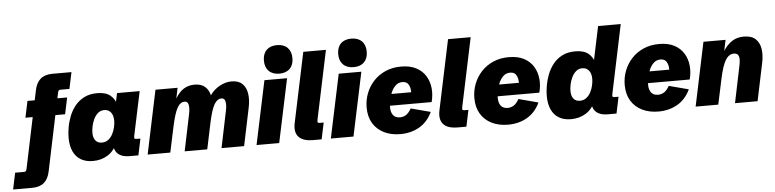

<svg xmlns="http://www.w3.org/2000/svg" viewBox="-166 -1101 6390 1584"><g transform="rotate(-5 3029.0 -308.5)"><path d="M-113.3 190.4 -84.5 53.7H-10.3Q0.5 53.7 4.9 48.1Q9.3 42.5 12.2 28.8L145.5 -608.9Q158.2 -670.9 194.3 -701.7Q230.5 -732.4 292.5 -732.4H450.7L421.9 -595.7H347.7Q336.9 -595.7 332.5 -590.3Q328.1 -585 325.2 -570.8L191.9 66.9Q179.2 128.9 143.3 159.7Q107.4 190.4 44.9 190.4ZM39.6 -390.6 68.4 -527.3H397L368.2 -390.6Z M564.5 13.7Q504.4 13.7 463.4 -11Q422.4 -35.6 401.1 -82.5Q379.9 -129.4 379.9 -195.8Q379.9 -233.9 387.7 -279.8Q395.5 -325.7 413.6 -371.8Q431.6 -418 462.4 -456.3Q493.2 -494.6 538.6 -517.8Q584 -541 646.5 -541Q716.8 -541 754.9 -510Q793 -479 806.2 -424.3L788.6 -425.8L810.1 -527.3H997.6L920.9 -164.1Q917.5 -147.9 920.4 -142.3Q923.3 -136.7 938 -136.7H969.7L940.9 0H869.6Q794.9 0 762.9 -39.8Q731 -79.6 746.1 -154.3L749 -168.9L769.5 -125.5Q742.7 -55.2 688.5 -20.8Q634.3 13.7 564.5 13.7ZM650.4 -131.3Q681.6 -131.3 703.9 -148.7Q726.1 -166 740 -192.6Q753.9 -219.2 760.5 -248.5Q767.1 -277.8 767.1 -301.8Q767.1 -347.7 746.6 -372.3Q726.1 -397 692.9 -397Q662.1 -397 640.4 -378.2Q618.7 -359.4 605 -330.8Q591.3 -302.2 585.2 -272Q579.1 -241.7 579.1 -218.8Q579.1 -177.7 597.4 -154.5Q615.7 -131.3 650.4 -131.3Z M1017.6 0 1128.4 -527.3H1311.5L1293.5 -439.9Q1324.7 -492.7 1363.5 -516.8Q1402.3 -541 1453.1 -541Q1508.3 -541 1539.1 -513.7Q1569.8 -486.3 1580.1 -441.4Q1611.8 -487.8 1660.9 -514.4Q1710 -541 1758.3 -541Q1817.4 -541 1848.6 -510.3Q1879.9 -479.5 1887.5 -427.7Q1895 -376 1881.8 -313L1816.4 0H1629.4L1692.9 -306.2Q1698.2 -331.1 1698.5 -354.5Q1698.7 -377.9 1691.2 -393.1Q1683.6 -408.2 1664.6 -408.2Q1628.9 -408.2 1604.5 -366.2Q1580.1 -324.2 1558.6 -225.6L1511.2 0H1324.2L1387.7 -306.2Q1393.1 -331.1 1393.3 -354.5Q1393.6 -377.9 1386 -393.1Q1378.4 -408.2 1359.4 -408.2Q1322.3 -408.2 1297.9 -363.8Q1273.4 -319.3 1251 -215.3L1205.1 0Z M2218.3 -527.3 2106.9 0H1919.4L2030.8 -527.3ZM2158.7 -570.3Q2103 -570.3 2071.8 -601.6Q2040.5 -632.8 2040.5 -688.5Q2040.5 -744.1 2071.8 -775.4Q2103 -806.6 2158.7 -806.6Q2214.4 -806.6 2245.6 -775.4Q2276.9 -744.1 2276.9 -688.5Q2276.9 -632.8 2245.6 -601.6Q2214.4 -570.3 2158.7 -570.3Z M2387.2 0Q2303.2 0 2268.1 -39.6Q2232.9 -79.1 2249 -154.8L2370.6 -732.4H2558.1L2438.5 -164.1Q2435.1 -147.5 2438.2 -142.1Q2441.4 -136.7 2456.1 -136.7H2487.3L2458.5 0Z M2833.5 -527.3 2722.2 0H2534.7L2646 -527.3ZM2773.9 -570.3Q2718.3 -570.3 2687 -601.6Q2655.8 -632.8 2655.8 -688.5Q2655.8 -744.1 2687 -775.4Q2718.3 -806.6 2773.9 -806.6Q2829.6 -806.6 2860.8 -775.4Q2892.1 -744.1 2892.1 -688.5Q2892.1 -632.8 2860.8 -601.6Q2829.6 -570.3 2773.9 -570.3Z M3110.4 13.7Q3034.2 13.7 2975.6 -14.9Q2917 -43.5 2884 -97.9Q2851.1 -152.3 2851.1 -229Q2851.1 -290 2872.6 -345.9Q2894 -401.9 2934.6 -445.8Q2975.1 -489.7 3033 -515.4Q3090.8 -541 3163.1 -541Q3237.8 -541 3288.3 -514.2Q3338.9 -487.3 3366.2 -442.4Q3393.6 -397.5 3399.2 -341.6Q3404.8 -285.6 3389.2 -227.1H2970.2L2990.2 -322.8H3240.7L3227.5 -300.8Q3230 -320.8 3226.8 -347.2Q3223.6 -373.5 3209.2 -393.1Q3194.8 -412.6 3162.6 -412.6Q3129.4 -412.6 3106.4 -390.9Q3083.5 -369.1 3069.6 -336.4Q3055.7 -303.7 3049.6 -270.3Q3043.5 -236.8 3043.5 -213.9Q3043.5 -173.3 3061.8 -148.9Q3080.1 -124.5 3119.1 -124.5Q3146 -124.5 3168.9 -138.9Q3191.9 -153.3 3212.4 -189.9L3375 -147Q3336.4 -65.4 3267.1 -25.9Q3197.8 13.7 3110.4 13.7Z M3585.9 0Q3502 0 3466.8 -39.6Q3431.6 -79.1 3447.8 -154.8L3569.3 -732.4H3756.8L3637.2 -164.1Q3633.8 -147.5 3637 -142.1Q3640.1 -136.7 3654.8 -136.7H3686L3657.2 0Z M4002.4 13.7Q3926.3 13.7 3867.7 -14.9Q3809.1 -43.5 3776.1 -97.9Q3743.2 -152.3 3743.2 -229Q3743.2 -290 3764.6 -345.9Q3786.1 -401.9 3826.7 -445.8Q3867.2 -489.7 3925 -515.4Q3982.9 -541 4055.2 -541Q4129.9 -541 4180.4 -514.2Q4231 -487.3 4258.3 -442.4Q4285.6 -397.5 4291.3 -341.6Q4296.9 -285.6 4281.2 -227.1H3862.3L3882.3 -322.8H4132.8L4119.6 -300.8Q4122.1 -320.8 4118.9 -347.2Q4115.7 -373.5 4101.3 -393.1Q4086.9 -412.6 4054.7 -412.6Q4021.5 -412.6 3998.5 -390.9Q3975.6 -369.1 3961.7 -336.4Q3947.8 -303.7 3941.7 -270.3Q3935.5 -236.8 3935.5 -213.9Q3935.5 -173.3 3953.9 -148.9Q3972.2 -124.5 4011.2 -124.5Q4038.1 -124.5 4061 -138.9Q4084 -153.3 4104.5 -189.9L4267.1 -147Q4228.5 -65.4 4159.2 -25.9Q4089.8 13.7 4002.4 13.7Z M4523.4 13.7Q4463.9 13.7 4422.9 -11Q4381.8 -35.6 4360.8 -82.5Q4339.8 -129.4 4339.8 -195.3Q4339.8 -233.4 4347.7 -279.5Q4355.5 -325.7 4373.3 -371.6Q4391.1 -417.5 4421.6 -456.1Q4452.1 -494.6 4497.6 -517.8Q4543 -541 4605.5 -541Q4675.8 -541 4713.9 -510Q4752 -479 4765.1 -424.3L4747.6 -425.8L4812 -732.4H4999.5L4880.4 -164.1Q4877 -147.9 4879.9 -142.3Q4882.8 -136.7 4897.5 -136.7H4929.2L4900.4 0H4829.1Q4754.9 0 4722.9 -39.8Q4690.9 -79.6 4706.1 -154.3L4709 -168.9L4729.5 -125.5Q4702.1 -54.7 4647.7 -20.5Q4593.3 13.7 4523.4 13.7ZM4609.4 -131.3Q4640.6 -131.3 4662.8 -148.7Q4685.1 -166 4699 -192.6Q4712.9 -219.2 4719.5 -248.5Q4726.1 -277.8 4726.1 -301.8Q4726.1 -347.7 4705.6 -372.3Q4685.1 -397 4651.9 -397Q4621.1 -397 4599.4 -378.2Q4577.6 -359.4 4564 -330.8Q4550.3 -302.2 4544.2 -272Q4538.1 -241.7 4538.1 -218.8Q4538.1 -177.7 4556.4 -154.5Q4574.7 -131.3 4609.4 -131.3Z M5247.6 13.7Q5171.4 13.7 5112.8 -14.9Q5054.2 -43.5 5021.2 -97.9Q4988.3 -152.3 4988.3 -229Q4988.3 -290 5009.8 -345.9Q5031.2 -401.9 5071.8 -445.8Q5112.3 -489.7 5170.2 -515.4Q5228 -541 5300.3 -541Q5375 -541 5425.5 -514.2Q5476.1 -487.3 5503.4 -442.4Q5530.8 -397.5 5536.4 -341.6Q5542 -285.6 5526.4 -227.1H5107.4L5127.4 -322.8H5377.9L5364.7 -300.8Q5367.2 -320.8 5364 -347.2Q5360.8 -373.5 5346.4 -393.1Q5332 -412.6 5299.8 -412.6Q5266.6 -412.6 5243.7 -390.9Q5220.7 -369.1 5206.8 -336.4Q5192.9 -303.7 5186.8 -270.3Q5180.7 -236.8 5180.7 -213.9Q5180.7 -173.3 5199 -148.9Q5217.3 -124.5 5256.3 -124.5Q5283.2 -124.5 5306.2 -138.9Q5329.1 -153.3 5349.6 -189.9L5512.2 -147Q5473.6 -65.4 5404.3 -25.9Q5335 13.7 5247.6 13.7Z M5555.7 0 5666.5 -527.3H5849.6L5824.7 -408.2L5825.7 -430.2Q5861.3 -486.3 5903.1 -513.7Q5944.8 -541 6001 -541Q6064.5 -541 6097.9 -510.3Q6131.3 -479.5 6139.4 -427.7Q6147.5 -376 6134.3 -313L6068.8 0H5881.8L5945.3 -306.2Q5950.7 -331.5 5951.4 -354.7Q5952.1 -377.9 5942.6 -393.1Q5933.1 -408.2 5907.2 -408.2Q5867.2 -408.2 5839.4 -364Q5811.5 -319.8 5789.1 -215.3L5743.2 0Z"/></g></svg>

Font: Schibsted Grotesk Black
Style: Italic
Weight: 900
Italic angle: -12°
Designer: Bakken & Baeck AS, Henrik Kongsvoll
Foundry: Schibsted ASA
Version: Version 1.100;gftools[0.9.25]